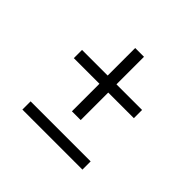

<svg xmlns="http://www.w3.org/2000/svg" viewBox="-121 -653 710 710"><g transform="rotate(45 234.0 -298.0)"><path d="M77 -70V-113H391V-70ZM391 -382V-339H257V-195H211V-339H77V-382H211V-526H257V-382Z"/></g></svg>

Font: Oxford Sans
Style: Regular
Weight: 300
Designer: Matt McInerney, Pablo Impallari, Rodrigo Fuenzalida
Foundry: Matt McInerney, Pablo Impallari, Rodrigo Fuenzalida
Version: Version 3.000g; ttfautohint (v1.5) -l 8 -r 28 -G 28 -x 14 -D